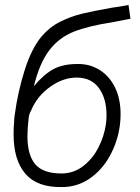

<svg xmlns="http://www.w3.org/2000/svg" viewBox="-20 -745 567 777"><path d="M35 -201Q35 -232 37 -249Q37 -264 40 -283Q52 -372 79.5 -460Q107 -548 148 -597Q180 -635 222.5 -656.5Q265 -678 310 -689Q355 -700 434 -714Q460 -717 500 -725L508 -669L481 -664L435 -655Q337 -640 278 -616.5Q219 -593 179.5 -541.5Q140 -490 117 -396Q156 -443 195 -464.5Q234 -486 293 -486Q343 -487 383 -462Q423 -437 445.5 -391Q468 -345 468 -283Q468 -261 465 -237Q456 -171 424.5 -114Q393 -57 343 -22.5Q293 12 231 12Q131 14 83 -41.5Q35 -97 35 -201ZM409 -245Q411 -257 411 -281Q411 -345 381 -387.5Q351 -430 293 -431Q237 -432 183.5 -394Q130 -356 106 -298Q98 -284 96 -268Q91 -223 91 -194Q91 -118 122.5 -80.5Q154 -43 229 -43Q277 -43 315.5 -72Q354 -101 378 -147.5Q402 -194 409 -245Z"/></svg>

Font: Bellota Text
Style: Italic
Weight: 400
Italic angle: -7.5°
Designer: Kemie Guaida
Foundry: Kemie Guaida
Version: Version 4.001